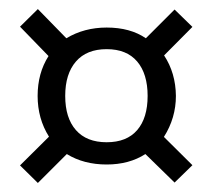

<svg xmlns="http://www.w3.org/2000/svg" viewBox="-20 -453 466 421"><path d="M125.5 -369.1Q164.6 -392.6 213.9 -392.6Q265.6 -392.6 299.8 -369.1L362.8 -432.1L401.9 -394L339.8 -331.5Q365.2 -293 365.7 -242.7Q365.7 -194.3 339.4 -152.8L401.9 -90.8L362.8 -52.7L298.8 -115.2Q263.2 -92.3 213.9 -92.3Q163.6 -92.3 126.5 -115.2L63 -51.8L23.9 -90.3L87.4 -153.3Q62.5 -192.9 62.5 -242.7Q62.5 -292.5 86.4 -330.1L23.9 -394.5L63 -433.1ZM123 -242.7Q123 -194.3 146.5 -167.7Q169.9 -141.1 213.9 -141.1Q257.8 -141.1 280.8 -167.7Q303.7 -194.3 303.7 -242.7Q303.7 -291 280.8 -318.1Q257.8 -345.2 213.9 -345.2Q169.9 -345.2 146.5 -318.1Q123 -291 123 -242.7Z"/></svg>

Font: Amiri Typewriter
Style: Regular
Weight: 400
Monospace: yes
Designer: Khaled Hosny
Version: Version 1.1